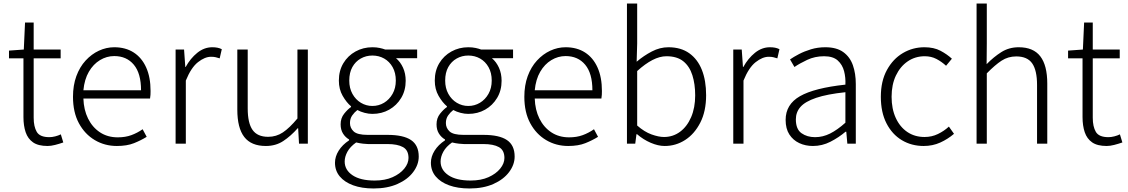

<svg xmlns="http://www.w3.org/2000/svg" viewBox="-20 -815 6399 1089"><path d="M250 13Q197 13 167.5 -7.5Q138 -28 125.5 -65Q113 -102 113 -151V-484H31V-528L115 -534L122 -687H171V-534H324V-484H171V-147Q171 -97 188.5 -67Q206 -37 260 -37Q275 -37 293 -41.5Q311 -46 325 -53L339 -7Q316 1 292.5 7Q269 13 250 13Z M643 13Q574 13 517.5 -20.5Q461 -54 427.5 -116Q394 -178 394 -266Q394 -331 413 -383Q432 -435 465.5 -471.5Q499 -508 541 -527.5Q583 -547 628 -547Q692 -547 738 -517.5Q784 -488 809 -432.5Q834 -377 834 -299Q834 -288 833.5 -277.5Q833 -267 831 -256H453Q455 -192 479.5 -142.5Q504 -93 547 -64.5Q590 -36 648 -36Q691 -36 725 -48.5Q759 -61 789 -82L812 -39Q780 -19 740 -3Q700 13 643 13ZM453 -303H780Q780 -399 739 -448Q698 -497 628 -497Q585 -497 547 -474Q509 -451 484 -408Q459 -365 453 -303Z M976 0V-534H1024L1031 -435H1033Q1060 -484 1099 -515.5Q1138 -547 1184 -547Q1200 -547 1213 -544.5Q1226 -542 1238 -536L1226 -484Q1213 -488 1203 -490.5Q1193 -493 1177 -493Q1142 -493 1103 -462.5Q1064 -432 1034 -358V0Z M1488 13Q1405 13 1365.5 -38Q1326 -89 1326 -193V-534H1385V-200Q1385 -117 1412.5 -78Q1440 -39 1501 -39Q1547 -39 1584.5 -64Q1622 -89 1667 -143V-534H1726V0H1676L1671 -88H1669Q1629 -43 1586.5 -15Q1544 13 1488 13Z M2099 254Q2032 254 1983 236Q1934 218 1907 185.5Q1880 153 1880 108Q1880 73 1901 39.5Q1922 6 1960 -19V-24Q1939 -36 1925.5 -57.5Q1912 -79 1912 -110Q1912 -145 1932 -170Q1952 -195 1971 -208V-212Q1945 -234 1923.5 -271.5Q1902 -309 1902 -358Q1902 -414 1927.5 -456.5Q1953 -499 1996.5 -523Q2040 -547 2092 -547Q2115 -547 2133.5 -543Q2152 -539 2165 -534H2346V-485H2226Q2251 -464 2266 -431Q2281 -398 2281 -357Q2281 -302 2255.5 -259.5Q2230 -217 2187.5 -193Q2145 -169 2092 -169Q2071 -169 2048 -175Q2025 -181 2007 -191Q1990 -178 1977.5 -160Q1965 -142 1965 -117Q1965 -89 1986 -69.5Q2007 -50 2065 -50H2178Q2268 -50 2311.5 -20.5Q2355 9 2355 73Q2355 119 2323.5 161Q2292 203 2234.5 228.5Q2177 254 2099 254ZM2092 -214Q2128 -214 2158 -232Q2188 -250 2206.5 -282.5Q2225 -315 2225 -358Q2225 -402 2207 -434Q2189 -466 2159 -483Q2129 -500 2092 -500Q2056 -500 2026 -483Q1996 -466 1978.5 -434.5Q1961 -403 1961 -358Q1961 -315 1979 -282.5Q1997 -250 2027 -232Q2057 -214 2092 -214ZM2105 209Q2164 209 2206.5 190Q2249 171 2273 141.5Q2297 112 2297 81Q2297 37 2266 19.5Q2235 2 2177 2H2067Q2058 2 2039.5 0Q2021 -2 2000 -7Q1966 17 1950.5 45.5Q1935 74 1935 101Q1935 149 1979.5 179Q2024 209 2105 209Z M2643 254Q2576 254 2527 236Q2478 218 2451 185.5Q2424 153 2424 108Q2424 73 2445 39.5Q2466 6 2504 -19V-24Q2483 -36 2469.5 -57.5Q2456 -79 2456 -110Q2456 -145 2476 -170Q2496 -195 2515 -208V-212Q2489 -234 2467.5 -271.5Q2446 -309 2446 -358Q2446 -414 2471.5 -456.5Q2497 -499 2540.5 -523Q2584 -547 2636 -547Q2659 -547 2677.5 -543Q2696 -539 2709 -534H2890V-485H2770Q2795 -464 2810 -431Q2825 -398 2825 -357Q2825 -302 2799.5 -259.5Q2774 -217 2731.5 -193Q2689 -169 2636 -169Q2615 -169 2592 -175Q2569 -181 2551 -191Q2534 -178 2521.5 -160Q2509 -142 2509 -117Q2509 -89 2530 -69.5Q2551 -50 2609 -50H2722Q2812 -50 2855.5 -20.5Q2899 9 2899 73Q2899 119 2867.5 161Q2836 203 2778.5 228.5Q2721 254 2643 254ZM2636 -214Q2672 -214 2702 -232Q2732 -250 2750.5 -282.5Q2769 -315 2769 -358Q2769 -402 2751 -434Q2733 -466 2703 -483Q2673 -500 2636 -500Q2600 -500 2570 -483Q2540 -466 2522.5 -434.5Q2505 -403 2505 -358Q2505 -315 2523 -282.5Q2541 -250 2571 -232Q2601 -214 2636 -214ZM2649 209Q2708 209 2750.5 190Q2793 171 2817 141.5Q2841 112 2841 81Q2841 37 2810 19.5Q2779 2 2721 2H2611Q2602 2 2583.5 0Q2565 -2 2544 -7Q2510 17 2494.5 45.5Q2479 74 2479 101Q2479 149 2523.5 179Q2568 209 2649 209Z M3203 13Q3134 13 3077.5 -20.5Q3021 -54 2987.5 -116Q2954 -178 2954 -266Q2954 -331 2973 -383Q2992 -435 3025.5 -471.5Q3059 -508 3101 -527.5Q3143 -547 3188 -547Q3252 -547 3298 -517.5Q3344 -488 3369 -432.5Q3394 -377 3394 -299Q3394 -288 3393.5 -277.5Q3393 -267 3391 -256H3013Q3015 -192 3039.5 -142.5Q3064 -93 3107 -64.5Q3150 -36 3208 -36Q3251 -36 3285 -48.5Q3319 -61 3349 -82L3372 -39Q3340 -19 3300 -3Q3260 13 3203 13ZM3013 -303H3340Q3340 -399 3299 -448Q3258 -497 3188 -497Q3145 -497 3107 -474Q3069 -451 3044 -408Q3019 -365 3013 -303Z M3750 13Q3713 13 3671 -5Q3629 -23 3593 -54H3590L3583 0H3536V-795H3594V-568L3591 -465Q3631 -499 3677 -523Q3723 -547 3771 -547Q3842 -547 3889.5 -513Q3937 -479 3961 -418.5Q3985 -358 3985 -275Q3985 -184 3952 -119.5Q3919 -55 3866 -21Q3813 13 3750 13ZM3746 -38Q3797 -38 3837 -67.5Q3877 -97 3900 -150.5Q3923 -204 3923 -274Q3923 -338 3907 -388.5Q3891 -439 3855.5 -467.5Q3820 -496 3760 -496Q3722 -496 3680.5 -474.5Q3639 -453 3594 -412V-103Q3635 -67 3675.5 -52.5Q3716 -38 3746 -38Z M4139 0V-534H4187L4194 -435H4196Q4223 -484 4262 -515.5Q4301 -547 4347 -547Q4363 -547 4376 -544.5Q4389 -542 4401 -536L4389 -484Q4376 -488 4366 -490.5Q4356 -493 4340 -493Q4305 -493 4266 -462.5Q4227 -432 4197 -358V0Z M4591 13Q4548 13 4513 -3.5Q4478 -20 4457 -52.5Q4436 -85 4436 -135Q4436 -223 4517.5 -269.5Q4599 -316 4775 -335Q4777 -375 4767.5 -411.5Q4758 -448 4731.5 -472Q4705 -496 4654 -496Q4602 -496 4558.5 -475.5Q4515 -455 4486 -435L4461 -478Q4481 -492 4511.5 -508Q4542 -524 4580 -535.5Q4618 -547 4661 -547Q4725 -547 4763 -519.5Q4801 -492 4817.5 -445Q4834 -398 4834 -338V0H4786L4780 -68H4776Q4737 -35 4690 -11Q4643 13 4591 13ZM4603 -37Q4647 -37 4688 -57.5Q4729 -78 4775 -119V-292Q4671 -281 4609 -260Q4547 -239 4520.5 -209Q4494 -179 4494 -138Q4494 -82 4526 -59.5Q4558 -37 4603 -37Z M5219 13Q5150 13 5095 -20Q5040 -53 5008 -115.5Q4976 -178 4976 -266Q4976 -355 5010.5 -418Q5045 -481 5101 -514Q5157 -547 5223 -547Q5277 -547 5314.5 -527Q5352 -507 5379 -482L5346 -442Q5321 -465 5291.5 -480.5Q5262 -496 5225 -496Q5171 -496 5128.5 -467Q5086 -438 5061.5 -386.5Q5037 -335 5037 -266Q5037 -198 5060.5 -146.5Q5084 -95 5126 -66.5Q5168 -38 5224 -38Q5265 -38 5300 -55Q5335 -72 5362 -97L5391 -56Q5356 -26 5313 -6.5Q5270 13 5219 13Z M5519 0V-795H5577V-568L5576 -451Q5616 -492 5659.5 -519.5Q5703 -547 5758 -547Q5841 -547 5880.5 -495.5Q5920 -444 5920 -341V0H5862V-333Q5862 -416 5834.5 -455.5Q5807 -495 5744 -495Q5698 -495 5661 -471Q5624 -447 5577 -399V0Z M6257 13Q6204 13 6174.5 -7.5Q6145 -28 6132.5 -65Q6120 -102 6120 -151V-484H6038V-528L6122 -534L6129 -687H6178V-534H6331V-484H6178V-147Q6178 -97 6195.5 -67Q6213 -37 6267 -37Q6282 -37 6300 -41.5Q6318 -46 6332 -53L6346 -7Q6323 1 6299.5 7Q6276 13 6257 13Z"/></svg>

Font: Noto Sans KR Thin Light
Style: Regular
Weight: 300
Version: Version 2.004-H2;hotconv 1.0.118;makeotfexe 2.5.65603